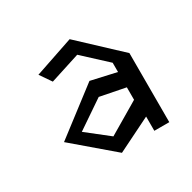

<svg xmlns="http://www.w3.org/2000/svg" viewBox="-83 -857 466 467"><g transform="rotate(-30 150.0 -623.5)"><path d="M55 -738 77 -706 161 -733 226 -673V-647L155 -663L27 -565L136 -472L231 -519V-479H273V-673L164 -775ZM138 -517 77 -565 155 -618 226 -604V-569Z"/></g></svg>

Font: Stormblade
Style: Regular
Weight: 400
Designer: Mew Too
Foundry: Cannot Into Space Fonts
Version: Version 0.77